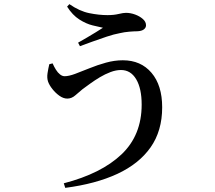

<svg xmlns="http://www.w3.org/2000/svg" viewBox="-20 -836 1040 927"><path d="M288 49Q469 2 566.5 -90.5Q664 -183 664 -331Q664 -409 637.5 -453.5Q611 -498 564 -498Q540 -498 513.5 -488Q487 -478 462 -463Q437 -448 415 -432Q393 -416 378 -405Q362 -392 344 -376Q326 -360 305 -360Q286 -360 267 -373.5Q248 -387 233 -406Q218 -425 212 -442Q206 -460 209.5 -482.5Q213 -505 218 -526L234 -530Q241 -514 250 -499.5Q259 -485 270 -476.5Q281 -468 292 -468Q312 -468 343 -479.5Q374 -491 412 -506.5Q450 -522 491.5 -533.5Q533 -545 573 -545Q660 -545 711.5 -484.5Q763 -424 763 -318Q763 -204 707 -124.5Q651 -45 546.5 3.5Q442 52 295 71ZM357 -630Q378 -642 400.5 -655Q423 -668 443 -680.5Q463 -693 477 -702Q458 -706 427 -713.5Q396 -721 363 -742Q330 -763 304 -804L315 -816Q364 -782 411 -772.5Q458 -763 499 -763Q530 -763 552.5 -768.5Q575 -774 588 -774Q610 -774 632 -766Q654 -758 669.5 -744.5Q685 -731 685 -714Q685 -702 674.5 -694Q664 -686 643 -685Q628 -685 604 -683Q580 -681 559 -676Q531 -671 495 -659Q459 -647 424.5 -634.5Q390 -622 366 -613Z"/></svg>

Font: Noto Serif KR SemiBold
Style: Regular
Weight: 600
Designer: Ryoko NISHIZUKA 西塚涼子 (kana & ideographs); Frank Grießhammer (Latin, Greek & Cyrillic); Wenlong ZHANG 张文龙 (bopomofo); San
Foundry: Adobe
Version: Version 2.003-H1;hotconv 1.1.1;makeotfexe 2.6.0